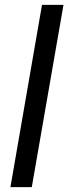

<svg xmlns="http://www.w3.org/2000/svg" viewBox="-20 -770 281 790"><path d="M110.8 0H22.9L152.8 -750H241.2Z"/></svg>

Font: Roboto
Style: Italic
Weight: 400
Italic angle: -12°
Designer: Google
Version: Version 2.134; 2016; ttfautohint (v1.6)